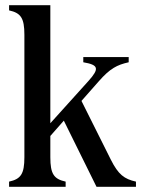

<svg xmlns="http://www.w3.org/2000/svg" viewBox="-20 -720 555 740"><path d="M15 0H233V-20C188 -30 174 -49 174 -114V-196L226 -255L352 0H504V-20C459 -30 436 -47 407 -105L294 -331L361 -407C404 -456 431 -470 476 -480V-500H301V-480C360 -470 364 -456 321 -408L174 -245V-700H15V-680C60 -670 74 -651 74 -586V-114C74 -49 60 -30 15 -20Z"/></svg>

Font: RL Madena
Style: Regular
Weight: 400
Designer: I Kadek Wantara Putra
Foundry: Roughlines ID
Version: Version 1.000;Glyphs 3.1.2 (3151)